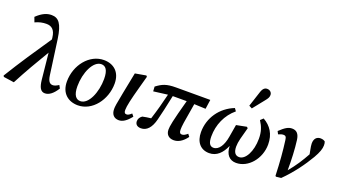

<svg xmlns="http://www.w3.org/2000/svg" viewBox="-76 -1324 3326 1889"><g transform="rotate(20 1587.5 -380.0)"><path d="M429 14C472 14 514 -18 553 -81L536 -112C511 -96 492 -88 475 -88C447 -88 425 -104 416 -169L366 -532C344 -687 303 -733 230 -733C183 -733 134 -714 76 -658L95 -607C137 -627 175 -634 212 -634C265 -634 303 -607 312 -527L314 -508C204 -347 95 -185 -11 -12L-4 0L106 16C177 -120 251 -247 328 -375L356 -101C364 -26 384 14 429 14Z M774 14C924 14 1043 -139 1043 -310C1043 -432 967 -493 866 -493C715 -493 594 -343 594 -170C594 -47 674 14 774 14ZM783 -33C740 -33 707 -67 707 -162C707 -304 771 -446 856 -446C900 -446 930 -412 930 -317C930 -180 870 -33 783 -33Z M1203 14C1244 14 1284 -13 1327 -68L1306 -94C1286 -76 1272 -66 1256 -66C1237 -66 1229 -77 1229 -103C1229 -143 1246 -220 1285 -361L1318 -482L1309 -493L1195 -473L1152 -256C1126 -126 1123 -99 1123 -75C1123 -18 1153 14 1203 14Z M1425 -369 1573 -388C1551 -295 1526 -203 1497 -113C1466 -110 1436 -105 1409 -99C1389 -85 1374 -66 1374 -39C1374 -6 1396 14 1435 14C1495 14 1539 -33 1562 -126C1580 -198 1596 -264 1622 -391H1768C1704 -158 1695 -103 1695 -67C1695 -16 1727 14 1778 14C1823 14 1869 -10 1912 -69L1892 -95C1870 -76 1852 -66 1835 -66C1816 -66 1807 -78 1807 -107C1807 -145 1811 -175 1848 -389L1968 -384L1982 -482H1624C1523 -482 1482 -463 1422 -418Z M2149 14C2227 14 2280 -39 2316 -122C2318 -35 2360 14 2431 14C2558 14 2667 -115 2667 -264C2667 -372 2618 -445 2538 -490L2509 -463C2545 -407 2562 -359 2562 -286C2562 -154 2506 -50 2440 -50C2400 -50 2378 -79 2378 -139C2378 -162 2382 -191 2390 -223L2423 -346L2411 -357L2304 -336L2282 -206C2267 -114 2227 -50 2171 -50C2133 -50 2114 -81 2114 -149C2114 -270 2164 -385 2257 -462L2237 -490C2094 -434 2004 -303 2004 -154C2004 -50 2059 14 2149 14ZM2362 -560 2394 -543C2427 -583 2458 -623 2490 -663C2512 -690 2522 -706 2522 -729C2522 -756 2501 -776 2471 -776C2448 -776 2428 -763 2414 -719C2397 -668 2379 -613 2362 -560Z M2840 0 2847 7 2900 1C2997 -94 3080 -209 3136 -305C3172 -367 3186 -409 3186 -444C3186 -461 3184 -474 3179 -484C3170 -490 3155 -498 3132 -498C3095 -498 3066 -475 3066 -421C3066 -404 3070 -382 3074 -361L3083 -313C3040 -235 2996 -166 2934 -92C2935 -201 2930 -311 2918 -403C2910 -464 2884 -493 2836 -493C2797 -493 2765 -474 2709 -421L2724 -392C2746 -401 2761 -406 2777 -406C2797 -406 2807 -398 2811 -364C2826 -254 2835 -142 2840 0Z"/></g></svg>

Font: Source Serif Pro Semibold
Style: Italic
Weight: 600
Italic angle: -12°
Designer: Frank Grießhammer
Foundry: Adobe Systems Incorporated
Version: Version 3.001;hotconv 1.0.111;makeotfexe 2.5.65597